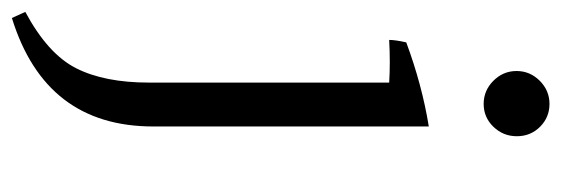

<svg xmlns="http://www.w3.org/2000/svg" viewBox="-340 -424 922 315"><g transform="rotate(90 120.5 -267.0)"><path d="M99 -51V-445Q83 -446 65.5 -446Q48 -446 29 -445Q29 -455 33 -473Q103 -499 171 -510V-58Q171 119 -7 174L-17 152Q52 115 75.5 68.5Q99 22 99 -51ZM96 -692Q112 -708 134 -708Q156 -708 171.5 -692.5Q187 -677 187 -654.5Q187 -632 171.5 -616Q156 -600 134 -600Q112 -600 96 -616Q80 -632 80 -654Q80 -676 96 -692Z"/></g></svg>

Font: Halant
Style: Regular
Weight: 400
Designer: Hitesh Malaviya (Devanagari), Satya Rajpurohit (Latin)
Foundry: Indian Type Foundry
Version: Version 1.100;PS 1.0;hotconv 1.0.78;makeotf.lib2.5.61930; tt